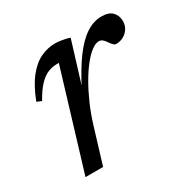

<svg xmlns="http://www.w3.org/2000/svg" viewBox="-109 -537 629 638"><g transform="rotate(-30 206.0 -218.0)"><path d="M157.5 -373Q155.5 -373 153.8 -373Q152 -373 150 -373Q132 -373 115 -366Q98 -359 81 -341.2Q64 -323.5 46 -291L28 -298.5Q48.5 -351.5 72.8 -381.2Q97 -411 124 -423.2Q151 -435.5 178 -435.5Q187.5 -435.5 196.8 -434.2Q206 -433 215.2 -431Q224.5 -429 233.5 -426L182 -258.5H179.5Q210.5 -319.5 239.5 -358.8Q268.5 -398 297.5 -417Q326.5 -436 356.5 -436Q385 -436 398.2 -422.2Q411.5 -408.5 411.5 -387Q411.5 -371 403.5 -358.5Q395.5 -346 382.5 -339Q369.5 -332 354 -332Q350 -332 345.5 -335.8Q341 -339.5 334.5 -349Q328 -359 322 -364Q316 -369 308 -369Q295.5 -369 279.8 -357.2Q264 -345.5 247 -324.2Q230 -303 213 -273.8Q196 -244.5 180.5 -209.2Q165 -174 153 -134.5L112 0H44.5Z"/></g></svg>

Font: Newsreader 18pt
Style: Italic
Weight: 400
Italic angle: -17°
Version: Version 1.003